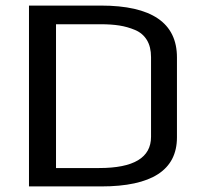

<svg xmlns="http://www.w3.org/2000/svg" viewBox="-20 -669 719 689"><path d="M615 -463V-176Q615 0 343 0H84V-649H342Q615 -649 615 -463ZM522 -178V-464Q522 -501 507 -525.5Q492 -550 464.5 -561.5Q437 -573 408 -577.5Q379 -582 341 -582H181V-66H336Q522 -66 522 -178Z"/></svg>

Font: Play
Style: Regular
Weight: 400
Designer: Jonas Hecksher
Foundry: Jonas Hecksher, Playtypeª, e-types AS
Version: Version 1.002